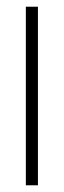

<svg xmlns="http://www.w3.org/2000/svg" viewBox="-20 -552 190 572"><path d="M57 0V-532H93V0Z"/></svg>

Font: Georama SemiCondensed ExtraLight
Style: Regular
Weight: 200
Width: 4
Designer: Jean-Baptiste Levee
Foundry: Production Type
Version: Version 1.000